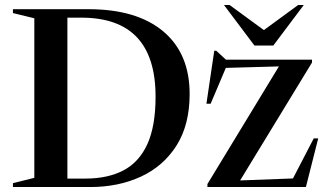

<svg xmlns="http://www.w3.org/2000/svg" viewBox="-20 -752 1312 772"><path d="M32 0V-15.5L118 -37V-678.5L32 -699.5V-715H336Q530 -715 636.2 -626Q742.5 -537 742.5 -374Q742.5 -250.5 690 -167.2Q637.5 -84 547 -42Q456.5 0 343 0ZM605.5 -363.5Q605.5 -681 307 -681H251V-34H324Q413.5 -34 476.5 -67Q539.5 -100 572.5 -172.5Q605.5 -245 605.5 -363.5ZM814 0V-12L1101.5 -485L888 -479L827 -335H810L841.5 -548H849.5L888.5 -512H1234.5V-500.5L945.5 -26.5L1158 -34.5L1241.5 -195.5H1259.5L1210 0ZM1201.5 -732 1079 -569H1003L880.5 -732H903L1041 -631L1179 -732Z"/></svg>

Font: Newsreader 72pt Medium
Style: Regular
Weight: 500
Designer: Hugues Gentile
Foundry: Production Type
Version: Version 1.003; ttfautohint (v1.8.3)